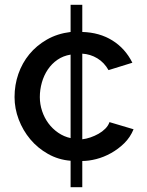

<svg xmlns="http://www.w3.org/2000/svg" viewBox="-20 -665 617 805"><path d="M276 120V9Q225 5 181.5 -19.5Q138 -44 107 -81Q76 -118 58.5 -164Q41 -210 41 -258Q41 -309 57 -355Q73 -401 103 -437.5Q133 -474 176.5 -499Q220 -524 276 -531V-645H325V-531Q397 -529 451 -495.5Q505 -462 535 -402L435 -371Q417 -403 388 -420.5Q359 -438 325 -440V-81Q342 -83 359.5 -89Q377 -95 393 -104Q409 -113 421.5 -125.5Q434 -138 439 -153L540 -123Q526 -89 501 -64.5Q476 -40 445.5 -23Q415 -6 383.5 2Q352 10 325 10V120ZM147 -258Q147 -228 156.5 -199.5Q166 -171 183 -148Q200 -125 224 -108.5Q248 -92 276 -86V-436Q245 -431 221 -414.5Q197 -398 180.5 -373.5Q164 -349 155.5 -319Q147 -289 147 -258Z"/></svg>

Font: Rising Sun Medium
Style: Regular
Weight: 500
Designer: Matt McInerney, Pablo Impallari, Rodrigo Fuenzalida (Raleway font), Stephen Hutchings (Greek), Cristiano Sobral (main ch
Foundry: The Rising Sun Project Authors
Version: Version 4.327; ttfautohint (v1.8.4.7-5d5b-dirty)